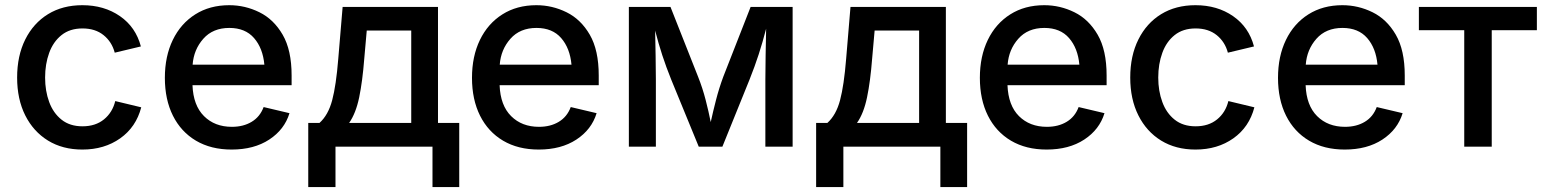

<svg xmlns="http://www.w3.org/2000/svg" viewBox="-20 -573 6033 750"><path d="M301.8 11.2Q224.6 11.2 167.5 -23.9Q110.4 -59.1 78.6 -122.3Q46.9 -185.5 46.9 -270Q46.9 -355 78.6 -418.7Q110.4 -482.4 167.5 -517.6Q224.6 -552.7 301.8 -552.7Q386.7 -552.7 448.5 -510Q510.3 -467.3 530.3 -391.6L428.2 -367.2Q417 -409.7 384.5 -435.8Q352.1 -461.9 302.2 -461.9Q252.9 -461.9 220.5 -436Q188 -410.2 172.1 -366.5Q156.2 -322.8 156.2 -270Q156.2 -217.8 172.1 -174.6Q188 -131.3 220.5 -105.5Q252.9 -79.6 302.2 -79.6Q353 -79.6 386.2 -106.7Q419.4 -133.8 430.2 -178.2L531.7 -153.8Q511.7 -76.7 449.7 -32.7Q387.7 11.2 301.8 11.2Z M884.8 11.2Q804.2 11.2 745.6 -23.4Q687 -58.1 655.5 -121.1Q624 -184.1 624 -269Q624 -353 655 -417Q686 -481 742.7 -516.8Q799.3 -552.7 875.5 -552.7Q937.5 -552.7 993.4 -525.1Q1049.3 -497.6 1084.2 -437.3Q1119.1 -377 1119.1 -278.3V-240.2H731.9Q734.9 -161.1 776.9 -119.4Q818.8 -77.6 885.7 -77.6Q930.7 -77.6 963.1 -97.2Q995.6 -116.7 1009.8 -154.8L1110.8 -130.9Q1091.3 -66.9 1031.7 -27.8Q972.2 11.2 884.8 11.2ZM732.4 -320.3H1012.7Q1006.8 -384.8 972.4 -424.3Q938 -463.9 876 -463.9Q811.5 -463.9 774.2 -421.6Q736.8 -379.4 732.4 -320.3Z M1184.1 157.7V-92.8H1228Q1262.2 -123.5 1277.6 -181.6Q1293 -239.7 1301.3 -342.8L1318.4 -545.9H1690.9V-92.8H1773.9V157.7H1669.4V0H1290.5V157.7ZM1343.8 -92.8H1586.4V-453.6H1412.6L1402.8 -342.8Q1396 -255.4 1383.1 -192.9Q1370.1 -130.4 1343.8 -92.8Z M2084.5 11.2Q2003.9 11.2 1945.3 -23.4Q1886.7 -58.1 1855.2 -121.1Q1823.7 -184.1 1823.7 -269Q1823.7 -353 1854.7 -417Q1885.7 -481 1942.4 -516.8Q1999 -552.7 2075.2 -552.7Q2137.2 -552.7 2193.1 -525.1Q2249 -497.6 2283.9 -437.3Q2318.8 -377 2318.8 -278.3V-240.2H1931.6Q1934.6 -161.1 1976.6 -119.4Q2018.6 -77.6 2085.4 -77.6Q2130.4 -77.6 2162.8 -97.2Q2195.3 -116.7 2209.5 -154.8L2310.5 -130.9Q2291 -66.9 2231.4 -27.8Q2171.9 11.2 2084.5 11.2ZM1932.1 -320.3H2212.4Q2206.5 -384.8 2172.1 -424.3Q2137.7 -463.9 2075.7 -463.9Q2011.2 -463.9 1973.9 -421.6Q1936.5 -379.4 1932.1 -320.3Z M2436.5 0V-545.9H2599.1L2707 -272.9Q2724.6 -228.5 2736.3 -183.1Q2748 -137.7 2756.3 -96.2Q2765.1 -136.7 2776.9 -182.4Q2788.6 -228 2805.2 -272.9L2912.1 -545.9H3076.2V0H2969.7V-261.7Q2969.7 -305.7 2970.7 -357.4Q2971.7 -409.2 2972.7 -460.9Q2959 -407.7 2943.6 -360.4Q2928.2 -313 2907.7 -261.7L2801.8 0H2709.5L2602.1 -261.7Q2582 -311.5 2567.1 -357.2Q2552.2 -402.8 2539.1 -453.6Q2540 -406.2 2541 -355.2Q2542 -304.2 2542 -261.7V0Z M3168 157.7V-92.8H3211.9Q3246.1 -123.5 3261.5 -181.6Q3276.9 -239.7 3285.2 -342.8L3302.2 -545.9H3674.8V-92.8H3757.8V157.7H3653.3V0H3274.4V157.7ZM3327.6 -92.8H3570.3V-453.6H3396.5L3386.7 -342.8Q3379.9 -255.4 3366.9 -192.9Q3354 -130.4 3327.6 -92.8Z M4068.4 11.2Q3987.8 11.2 3929.2 -23.4Q3870.6 -58.1 3839.1 -121.1Q3807.6 -184.1 3807.6 -269Q3807.6 -353 3838.6 -417Q3869.6 -481 3926.3 -516.8Q3982.9 -552.7 4059.1 -552.7Q4121.1 -552.7 4177 -525.1Q4232.9 -497.6 4267.8 -437.3Q4302.7 -377 4302.7 -278.3V-240.2H3915.5Q3918.5 -161.1 3960.4 -119.4Q4002.4 -77.6 4069.3 -77.6Q4114.3 -77.6 4146.7 -97.2Q4179.2 -116.7 4193.4 -154.8L4294.4 -130.9Q4274.9 -66.9 4215.3 -27.8Q4155.8 11.2 4068.4 11.2ZM3916 -320.3H4196.3Q4190.4 -384.8 4156 -424.3Q4121.6 -463.9 4059.6 -463.9Q3995.1 -463.9 3957.8 -421.6Q3920.4 -379.4 3916 -320.3Z M4649.9 11.2Q4572.8 11.2 4515.6 -23.9Q4458.5 -59.1 4426.8 -122.3Q4395 -185.5 4395 -270Q4395 -355 4426.8 -418.7Q4458.5 -482.4 4515.6 -517.6Q4572.8 -552.7 4649.9 -552.7Q4734.9 -552.7 4796.6 -510Q4858.4 -467.3 4878.4 -391.6L4776.4 -367.2Q4765.1 -409.7 4732.7 -435.8Q4700.2 -461.9 4650.4 -461.9Q4601.1 -461.9 4568.6 -436Q4536.1 -410.2 4520.3 -366.5Q4504.4 -322.8 4504.4 -270Q4504.4 -217.8 4520.3 -174.6Q4536.1 -131.3 4568.6 -105.5Q4601.1 -79.6 4650.4 -79.6Q4701.2 -79.6 4734.4 -106.7Q4767.6 -133.8 4778.3 -178.2L4879.9 -153.8Q4859.9 -76.7 4797.9 -32.7Q4735.8 11.2 4649.9 11.2Z M5232.9 11.2Q5152.3 11.2 5093.8 -23.4Q5035.2 -58.1 5003.7 -121.1Q4972.2 -184.1 4972.2 -269Q4972.2 -353 5003.2 -417Q5034.2 -481 5090.8 -516.8Q5147.5 -552.7 5223.6 -552.7Q5285.6 -552.7 5341.6 -525.1Q5397.5 -497.6 5432.4 -437.3Q5467.3 -377 5467.3 -278.3V-240.2H5080.1Q5083 -161.1 5125 -119.4Q5167 -77.6 5233.9 -77.6Q5278.8 -77.6 5311.3 -97.2Q5343.8 -116.7 5357.9 -154.8L5459 -130.9Q5439.5 -66.9 5379.9 -27.8Q5320.3 11.2 5232.9 11.2ZM5080.6 -320.3H5360.8Q5355 -384.8 5320.6 -424.3Q5286.1 -463.9 5224.1 -463.9Q5159.7 -463.9 5122.3 -421.6Q5085 -379.4 5080.6 -320.3Z M5699.7 0V-455.1H5522.5V-545.9H5983.4V-455.1H5807.1V0Z"/></svg>

Font: Inter Medium
Style: Regular
Weight: 500
Designer: Rasmus Andersson
Foundry: rsms
Version: Version 4.001;git-9221beed3